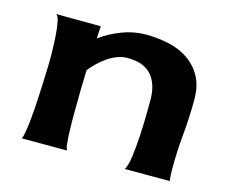

<svg xmlns="http://www.w3.org/2000/svg" viewBox="-77 -590 834 705"><g transform="rotate(15 340.0 -237.5)"><path d="M629.9 -300.8Q629.9 -233.4 623.5 -167Q617.2 -100.6 617.2 -33.2Q617.2 -10.7 620.1 10.7H449.2Q459 -4.9 463.9 -41.5Q468.8 -78.1 471.2 -119.6Q473.6 -161.1 474.1 -199.7Q474.6 -238.3 474.6 -258.8Q474.6 -318.4 445.3 -352.1Q416 -385.7 354.5 -385.7Q334 -385.7 314.9 -378.4Q295.9 -371.1 278.8 -359.4Q261.7 -347.7 246.6 -333Q231.4 -318.4 219.7 -303.7Q216.8 -218.8 216.8 -133.8Q216.8 -127 216.8 -106.9Q216.8 -86.9 217.8 -64.5Q218.8 -42 220.7 -22.9Q222.7 -3.9 227.5 0H54.7Q58.6 -5.9 62.5 -28.8Q66.4 -51.8 69.3 -83.5Q72.3 -115.2 74.2 -151.4Q76.2 -187.5 77.6 -220.7Q79.1 -253.9 79.6 -279.3Q80.1 -304.7 80.1 -314.5Q80.1 -322.3 79.6 -347.2Q79.1 -372.1 77.1 -398.9Q75.2 -425.8 70.8 -448.2Q66.4 -470.7 57.6 -473.6L228.5 -472.7L225.6 -425.8Q261.7 -452.1 306.2 -469.2Q350.6 -486.3 396.5 -486.3Q441.4 -486.3 483.9 -477.1Q526.4 -467.8 558.6 -445.8Q590.8 -423.8 610.4 -388.7Q629.9 -353.5 629.9 -300.8Z"/></g></svg>

Font: Cherry Cream Soda
Style: Regular
Weight: 400
Designer: Font Diner, Inc
Foundry: Font Diner, Inc
Version: Version 1.000